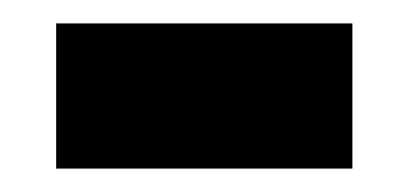

<svg xmlns="http://www.w3.org/2000/svg" viewBox="-20 -350 349 164"><path d="M28 -206V-330H281V-206Z"/></svg>

Font: Noto Sans Lao Condensed
Style: Bold
Weight: 700
Width: 3
Designer: Monotype Design Team
Foundry: Monotype Imaging Inc.
Version: Version 2.003; ttfautohint (v1.8.4.7-5d5b)